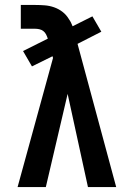

<svg xmlns="http://www.w3.org/2000/svg" viewBox="-20 -755 540 775"><path d="M51 0 194 -521 192 -528 109 -487 73 -549 173 -599Q170 -608 166 -616Q162 -624 155 -629.5Q148 -635 139 -637Q130 -639 121 -639H64V-735H121Q141 -735 160.5 -733.5Q180 -732 198.5 -725.5Q217 -719 232.5 -707Q248 -695 258 -678Q263 -671 266.5 -664Q270 -657 273 -649L353 -689L389 -627L293 -578L449 0H335L253 -376L165 0Z"/></svg>

Font: Iosevka Gothic
Style: Bold
Weight: 700
Monospace: yes
Designer: Belleve Invis
Foundry: Belleve Invis
Version: Version 15.5.1; ttfautohint (v1.8.4)